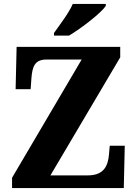

<svg xmlns="http://www.w3.org/2000/svg" viewBox="-20 -951 693 971"><path d="M253 -784V-771H329C392 -808 492 -886 515 -921V-931H348C329 -886 281 -824 253 -784ZM41 0H606L611 -214H535L531 -168C526 -117 509 -64 424 -64H235L588 -661V-714H64L59 -500H135L139 -557C144 -614 155 -650 216 -650H393L41 -52Z"/></svg>

Font: Noto Serif Hebrew SemiCondensed ExtraBold
Style: Regular
Weight: 800
Width: 4
Designer: Monotype Design Team
Foundry: Monotype Imaging Inc.
Version: Version 2.004